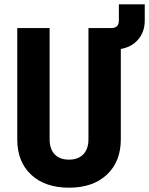

<svg xmlns="http://www.w3.org/2000/svg" viewBox="-20 -860 691 890"><path d="M300 10Q189 10 124.5 -50Q60 -110 60 -214V-730H210V-215Q210 -169 233.5 -144.5Q257 -120 300 -120Q342 -120 366 -144.5Q390 -169 390 -215V-730H496Q531 -730 531 -765V-840H651V-765Q651 -713 621 -677.5Q591 -642 540 -633V-214Q540 -111 475.5 -50.5Q411 10 300 10Z"/></svg>

Font: Tiny ExtraBold
Style: Regular
Weight: 800
Designer: Philipp Nurullin, Konstantin Bulenkov
Foundry: JetBrains
Version: Version 2.251; ttfautohint (v1.8.4.7-5d5b)